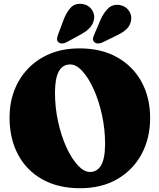

<svg xmlns="http://www.w3.org/2000/svg" viewBox="-20 -976 844 1016"><path d="M401 -720Q516 -720 599.8 -673Q683.5 -626 729 -542.8Q774.5 -459.5 774.5 -351Q774.5 -245 729.5 -161Q684.5 -77 601.2 -28.5Q518 20 404 20Q287.5 20 203.8 -27Q120 -74 75.2 -158.5Q30.5 -243 30.5 -355Q30.5 -430.5 55.5 -496.8Q80.5 -563 128.8 -613.2Q177 -663.5 245.5 -691.8Q314 -720 401 -720ZM536 -214.5Q536 -293.5 519.5 -368.5Q503 -443.5 475.8 -503.8Q448.5 -564 416 -599.5Q383.5 -635 351 -635Q271 -635 271 -486Q271 -405.5 287.8 -330.2Q304.5 -255 332 -195.5Q359.5 -136 392 -101Q424.5 -66 456 -66Q494.5 -66 515.2 -101.8Q536 -137.5 536 -214.5ZM317 -872.5Q332 -911.5 353.8 -935Q375.5 -958.5 411.5 -955.5Q444 -952.5 462.2 -929.8Q480.5 -907 478.5 -880Q475 -852 458 -832Q441 -812 406.5 -793L332 -752.5Q321.5 -746.5 309.2 -746Q297 -745.5 289.5 -752.5Q281 -760 281.8 -770Q282.5 -780 287 -792.5ZM512.5 -872.5Q530 -911 553.5 -932.8Q577 -954.5 613 -949.5Q644.5 -944 661.2 -920.5Q678 -897 674 -870Q669.5 -842 651.2 -823.5Q633 -805 597 -788L521 -751Q509.5 -745.5 497.5 -746Q485.5 -746.5 478.5 -754Q470.5 -762 472 -772Q473.5 -782 479 -793.5Z"/></svg>

Font: Fraunces 9pt S050 Black
Style: Regular
Weight: 900
Version: Version 1.000; ttfautohint (v1.8.3)